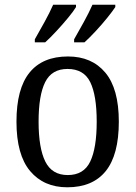

<svg xmlns="http://www.w3.org/2000/svg" viewBox="-20 -786 576 816"><path d="M266 10Q166 10 108 -59Q50 -128 50 -269Q50 -409 105.5 -477.5Q161 -546 269 -546Q370 -546 427.5 -477.5Q485 -409 485 -269Q485 -128 429.5 -59Q374 10 266 10ZM268 -42Q336 -42 363.5 -99.5Q391 -157 391 -269Q391 -381 363.5 -437Q336 -493 267 -493Q200 -493 172 -437Q144 -381 144 -269Q144 -157 172.5 -99.5Q201 -42 268 -42ZM295 -619Q315 -654 336.5 -693Q358 -732 373 -766H470V-756Q459 -739 436 -710.5Q413 -682 386.5 -653.5Q360 -625 339 -606H295ZM128 -619Q148 -654 169.5 -693Q191 -732 206 -766H303V-756Q293 -739 269.5 -710.5Q246 -682 219.5 -653.5Q193 -625 172 -606H128Z"/></svg>

Font: Noto Serif Sinhala SemiCondensed
Style: Regular
Weight: 400
Width: 4
Designer: Jelle Bosma - Monotype Design Team
Foundry: Monotype Imaging Inc.
Version: Version 2.007; ttfautohint (v1.8.4.7-5d5b)